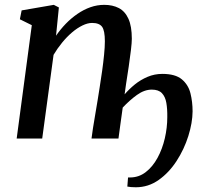

<svg xmlns="http://www.w3.org/2000/svg" viewBox="-20 -586 859 812"><path d="M217 -435Q235.5 -462 258.2 -485.5Q281 -509 307.5 -527.2Q334 -545.5 362.5 -555.5Q391 -565.5 421 -565.5Q456.5 -565.5 482.8 -551.8Q509 -538 523.2 -506.5Q537.5 -475 537.5 -422Q537.5 -406 533.8 -374.8Q530 -343.5 524.5 -305.2Q519 -267 513 -230L507 -187Q526 -209 550.2 -228.8Q574.5 -248.5 604 -261Q633.5 -273.5 666.5 -273.5Q721.5 -273.5 749 -250.5Q776.5 -227.5 785.5 -191.2Q794.5 -155 794.5 -115Q794 -66.5 776.5 -10.8Q759 45 727 94.5Q695 144 651.2 175Q607.5 206 554.5 206Q543 206 534 205.2Q525 204.5 518.5 203L521.5 164.5Q523.5 164.5 525.5 164.5Q527.5 164.5 530 164.5Q567 164.5 596.2 142Q625.5 119.5 646 82Q666.5 44.5 677 -0.8Q687.5 -46 687.5 -91Q688 -125 683.5 -151Q679 -177 664.8 -192Q650.5 -207 622 -207Q590.5 -207 559.2 -184.5Q528 -162 499 -131Q494 -94.5 489 -59.2Q484 -24 481 0H367Q369 -17 373.2 -44Q377.5 -71 382.8 -102Q388 -133 393 -163Q398 -193 401.5 -216.5Q407 -251 412 -286.5Q417 -322 420.2 -354.8Q423.5 -387.5 423.5 -411.5Q423.5 -457 411.5 -473Q399.5 -489 369.5 -489Q350.5 -489 328.5 -478.2Q306.5 -467.5 284.5 -448.8Q262.5 -430 242.5 -405.5Q222.5 -381 206.5 -354L158.5 0H50.5L114.5 -479.5L64 -504.5L71.5 -542L207.5 -565.5L229 -554.5Z"/></svg>

Font: Merriweather 24pt Medium
Style: Italic
Weight: 500
Italic angle: -7.8°
Version: Version 2.101